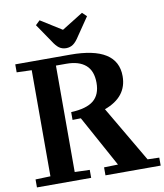

<svg xmlns="http://www.w3.org/2000/svg" viewBox="-102 -1055 974 1137"><g transform="rotate(-10 385.5 -486.0)"><path d="M27 -48 117 -51V-689L27 -692V-740H358Q641 -740 641 -561Q641 -436 504 -386L701 -50L771 -48V0H439V-48L523 -50L354 -358L304 -357V-404Q397 -408 439.5 -443Q482 -478 482 -549Q482 -621 441.5 -656Q401 -691 326 -691H263V-51L353 -48V0H27ZM341 -782Q317 -782 299 -795Q281 -808 261 -840L188 -947L214 -972L340 -893H342L469 -972L495 -947L422 -840Q402 -808 383.5 -795Q365 -782 341 -782Z"/></g></svg>

Font: Minipax
Style: Bold
Weight: 600
Designer: Raphaël Ronot, Igor Stepanchenko (Cyrillic)
Foundry: steppetype
Version: Version 1.002